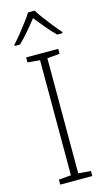

<svg xmlns="http://www.w3.org/2000/svg" viewBox="-142 -994 581 1041"><g transform="rotate(-15 148.5 -473.5)"><path d="M239 0H59V-28L128 -34V-680L59 -686V-714H239V-686L169 -680V-34L239 -28ZM169 -947Q181 -927 201.5 -899.5Q222 -872 244 -844.5Q266 -817 284 -797V-790H254Q226 -817 199 -850Q172 -883 150 -910Q129 -883 101 -850Q73 -817 45 -790H15V-797Q34 -817 56 -844.5Q78 -872 99 -899.5Q120 -927 132 -947Z"/></g></svg>

Font: Noto Sans Hebrew Thin ExtraLight
Style: Regular
Weight: 250
Version: Version 3.001